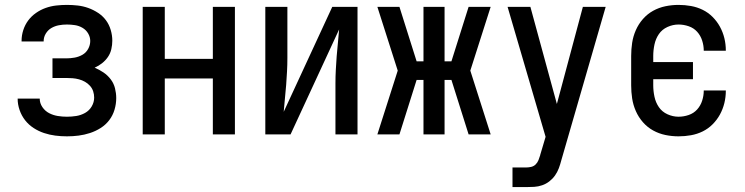

<svg xmlns="http://www.w3.org/2000/svg" viewBox="-20 -548 3040 783"><path d="M253 8Q229 8 205.5 5Q182 2 159.5 -5.5Q137 -13 117 -26Q97 -39 82.5 -57.5Q68 -76 60 -99Q52 -122 52 -145Q52 -145 52 -145.5Q52 -146 52 -146H142Q142 -146 142 -146Q142 -146 142 -146Q142 -127 153 -111Q164 -95 180.5 -86.5Q197 -78 215.5 -75Q234 -72 253 -72Q272 -72 291 -75Q310 -78 327 -87.5Q344 -97 354 -114Q364 -131 364 -150Q364 -163 360 -175.5Q356 -188 347 -198Q338 -208 326.5 -214.5Q315 -221 302 -224.5Q289 -228 276 -229Q263 -230 250 -230H194V-310H250Q267 -310 284 -313Q301 -316 316 -324.5Q331 -333 339.5 -348.5Q348 -364 348 -381Q348 -397 339.5 -411.5Q331 -426 316.5 -434.5Q302 -443 285.5 -445.5Q269 -448 253 -448Q236 -448 220 -445Q204 -442 190 -434Q176 -426 167 -411.5Q158 -397 158 -380Q158 -380 158 -379.5Q158 -379 158 -379H68Q68 -380 68 -380.5Q68 -381 68 -382Q68 -404 75 -425.5Q82 -447 95 -464.5Q108 -482 126.5 -495Q145 -508 166 -515.5Q187 -523 209 -525.5Q231 -528 253 -528Q275 -528 297 -525.5Q319 -523 340 -515.5Q361 -508 380 -495.5Q399 -483 412 -465.5Q425 -448 431.5 -426Q438 -404 438 -382Q438 -365 434 -347.5Q430 -330 420 -315.5Q410 -301 396 -290Q382 -279 366 -272Q385 -264 402 -252.5Q419 -241 431.5 -224.5Q444 -208 449 -188Q454 -168 454 -148Q454 -124 447 -100.5Q440 -77 425.5 -58Q411 -39 390.5 -26Q370 -13 347 -5.5Q324 2 300.5 5Q277 8 253 8Z M562 0V-520H652V-308H848V-520H938V0H848V-228H652V0Z M1062 0V-520H1152V-312Q1152 -284 1150.5 -256.5Q1149 -229 1147 -201.5Q1145 -174 1142 -147Q1139 -120 1137 -92L1335 -520H1438V0H1348V-208Q1348 -236 1349.5 -263.5Q1351 -291 1353 -318.5Q1355 -346 1358 -373Q1361 -400 1363 -428L1165 0Z M1707 0V-222H1679L1609 0H1519L1602 -260L1519 -520H1609L1679 -298H1707V-520H1793V-298H1821L1891 -520H1981L1898 -260L1981 0H1891L1821 -222H1793V0Z M2070 215V135H2125Q2136 135 2146.5 132.5Q2157 130 2164.5 122.5Q2172 115 2176 105Q2180 95 2183 85Q2183 85 2183 85Q2183 85 2183 85V84L2205 10L2050 -520H2143L2251 -124L2357 -520H2450L2269 106Q2265 122 2259 138Q2253 154 2243.5 167.5Q2234 181 2220.5 191.5Q2207 202 2191 207.5Q2175 213 2158.5 214Q2142 215 2125 215Z M2747 8Q2720 8 2693.5 2.5Q2667 -3 2643.5 -16Q2620 -29 2602 -49.5Q2584 -70 2573 -95Q2562 -120 2558 -146.5Q2554 -173 2554 -200V-320Q2554 -347 2558 -373.5Q2562 -400 2573 -425Q2584 -450 2602 -470.5Q2620 -491 2643.5 -504Q2667 -517 2693.5 -522.5Q2720 -528 2747 -528Q2773 -528 2798 -523.5Q2823 -519 2845.5 -508Q2868 -497 2886 -479Q2904 -461 2916 -439Q2928 -417 2934 -392.5Q2940 -368 2940 -342Q2940 -342 2940 -341.5Q2940 -341 2940 -341H2850Q2850 -341 2850 -341Q2850 -341 2850 -342Q2850 -362 2843.5 -382.5Q2837 -403 2823 -418.5Q2809 -434 2788.5 -441Q2768 -448 2747 -448Q2724 -448 2702 -438Q2680 -428 2667 -409Q2654 -390 2649 -366.5Q2644 -343 2644 -320V-295H2806V-225H2644V-200Q2644 -177 2649 -153.5Q2654 -130 2667 -111Q2680 -92 2702 -82Q2724 -72 2747 -72Q2768 -72 2788.5 -79Q2809 -86 2823 -101.5Q2837 -117 2843.5 -137.5Q2850 -158 2850 -178Q2850 -179 2850 -179Q2850 -179 2850 -179H2940Q2940 -179 2940 -178.5Q2940 -178 2940 -178Q2940 -152 2934 -127.5Q2928 -103 2916 -81Q2904 -59 2886 -41Q2868 -23 2845.5 -12Q2823 -1 2798 3.5Q2773 8 2747 8Z"/></svg>

Font: Iosevka SS04 Medium
Style: Regular
Weight: 500
Monospace: yes
Designer: Belleve Invis
Foundry: Belleve Invis
Version: Version 19.0.0; ttfautohint (v1.8.4)